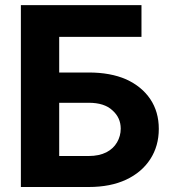

<svg xmlns="http://www.w3.org/2000/svg" viewBox="-20 -748 695 768"><path d="M63.5 0Q63.5 -181.6 63.5 -727.5Q183.6 -727.5 545.9 -727.5Q545.9 -695.3 545.9 -600.6Q463.9 -600.6 216.8 -600.6Q216.8 -565.4 216.8 -458Q246.1 -458 335 -458Q421.9 -458 484.4 -430.7Q546.9 -402.3 581.1 -351.6Q615.2 -300.8 615.2 -232.4Q615.2 -164.1 581.1 -111.3Q546.9 -58.6 484.4 -29.3Q421.9 0 335 0Q244.1 0 63.5 0ZM216.8 -124Q246.1 -124 335 -124Q376 -124 405.3 -138.7Q433.6 -153.3 448.2 -178.7Q462.9 -204.1 462.9 -233.4Q462.9 -277.3 429.7 -306.6Q397.5 -336.9 335 -336.9Q295.9 -336.9 216.8 -336.9Q216.8 -283.2 216.8 -124Z"/></svg>

Font: DeepSea
Style: Bold
Weight: 700
Designer: Stem
Version: Version 3.019;git-0a5106e0b